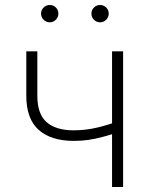

<svg xmlns="http://www.w3.org/2000/svg" viewBox="-20 -743 594 763"><path d="M273.9 -183.1Q182.6 -183.1 133.5 -227.1Q84.5 -271 84.5 -362.3V-539.1H128.4V-362.3Q128.4 -289.6 165.5 -257.3Q202.6 -225.1 272.5 -225.1Q318.8 -225.1 363.5 -235.4Q408.2 -245.6 454.6 -263.2V-219.2Q418.5 -207 388.4 -199Q358.4 -190.9 330.8 -187Q303.2 -183.1 273.9 -183.1ZM425.3 0V-539.1H469.2V0ZM377.9 -654.3Q363.3 -654.3 353.3 -664.6Q343.3 -674.8 343.3 -689Q343.3 -703.1 353.3 -713.1Q363.3 -723.1 377.9 -723.1Q392.1 -723.1 402.1 -713.1Q412.1 -703.1 412.1 -689Q412.1 -674.8 402.1 -664.6Q392.1 -654.3 377.9 -654.3ZM177.7 -654.3Q163.6 -654.3 153.3 -664.6Q143.1 -674.8 143.1 -689Q143.1 -703.1 153.3 -713.1Q163.6 -723.1 177.7 -723.1Q192.4 -723.1 202.1 -713.1Q211.9 -703.1 211.9 -689Q211.9 -674.8 201.9 -664.6Q191.9 -654.3 177.7 -654.3Z"/></svg>

Font: Inter 18pt ExtraLight
Style: Regular
Weight: 250
Designer: Rasmus Andersson
Foundry: rsms
Version: Version 4.001;git-66647c0bb